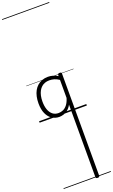

<svg xmlns="http://www.w3.org/2000/svg" viewBox="-406 -1484 1460 2472"><g transform="rotate(-20 323.5 -247.5)"><path d="M265 17Q210 17 166 -12Q122 -41 96.5 -98Q71 -155 71 -238Q71 -288 80.5 -331Q90 -374 109 -408.5Q128 -443 156 -467.5Q184 -492 220.5 -505.5Q257 -519 301 -519Q336 -519 368.5 -509.5Q401 -500 435 -480V-496Q435 -506 441.5 -510.5Q448 -515 461 -515Q475 -515 481 -510.5Q487 -506 487 -496V904Q487 914 480.5 918.5Q474 923 460 923Q447 923 441 918.5Q435 914 435 904V-89Q411 -46 381.5 -23Q352 0 322 8.5Q292 17 265 17ZM127 -242Q127 -180 143.5 -133Q160 -86 192.5 -59.5Q225 -33 274 -33Q306 -33 336.5 -46.5Q367 -60 392.5 -92.5Q418 -125 435 -181V-428Q400 -452 367.5 -461Q335 -470 302 -470Q270 -470 243 -460.5Q216 -451 194.5 -432Q173 -413 158 -385.5Q143 -358 135 -322Q127 -286 127 -242ZM0 898H647V908H0ZM0 -20H647V0H0ZM0 -505H647V-500H0ZM0 -1418H647V-1408H0Z"/></g></svg>

Font: Playwrite FR Trad Guides
Style: Regular
Weight: 400
Designer: Veronika Burian, José Scaglione
Foundry: TypeTogether
Version: Version 1.003